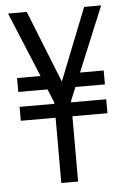

<svg xmlns="http://www.w3.org/2000/svg" viewBox="-52 -758 517 797"><g transform="rotate(-5 206.0 -360.0)"><path d="M171 0V-336L12 -720H90L224 -384H196L329 -720H400L241 -336V0ZM26 -272V-330H387V-272ZM186 -392H26V-450H163ZM261 -450H387V-392H239Z"/></g></svg>

Font: Instrument Sans Condensed
Style: Regular
Weight: 400
Width: 3
Designer: Rodrigo Fuenzalida
Foundry: fragTYPE
Version: Version 1.000;gftools[0.9.28]